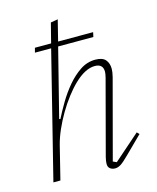

<svg xmlns="http://www.w3.org/2000/svg" viewBox="-115 -835 758 927"><g transform="rotate(-15 264.0 -371.5)"><path d="M345 12Q331 12 320.5 4.5Q310 -3 310 -20Q310 -33 315 -53L413 -422Q418 -442 418 -452Q418 -491 377 -491Q329 -491 274 -438Q250 -415 225.5 -383Q201 -351 179.5 -314.5Q158 -278 141 -239.5Q124 -201 115 -165L74 0H39L196 -628H115L121 -651H202L227 -749L263 -755L237 -651H412L407 -628H231L145 -288L151 -287Q168 -321 192 -361.5Q216 -402 246 -437.5Q276 -473 311 -496.5Q346 -520 387 -520Q423 -520 438 -502.5Q453 -485 453 -457Q453 -441 447 -417L342 -23L360 -15L490 -129L501 -118L417 -35Q388 -6 373.5 3Q359 12 345 12Z"/></g></svg>

Font: IBM Plex Serif ExtraLight
Style: Italic
Weight: 200
Italic angle: -14°
Designer: Mike Abbink, Paul van der Laan, Pieter van Rosmalen
Foundry: Bold Monday
Version: Version 2.5